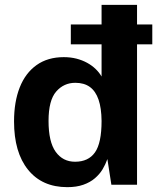

<svg xmlns="http://www.w3.org/2000/svg" viewBox="-20 -763 679 793"><path d="M272.5 -580V-662H609V-580ZM258 10Q154 10 96 -61.8Q38 -133.5 38 -261.5Q38 -342.5 61.5 -402Q85 -461.5 131 -494.2Q177 -527 243.5 -527Q271.5 -527 295.8 -520.8Q320 -514.5 340 -503.5Q360 -492.5 375 -478Q390 -463.5 399.5 -447V-743H546V0H440L423.5 -106Q416 -84.5 403.8 -64Q391.5 -43.5 372 -26.8Q352.5 -10 324.2 0Q296 10 258 10ZM290 -95Q345 -95 372.2 -133.5Q399.5 -172 399.5 -263.5Q399 -316.5 387 -351.5Q375 -386.5 351.2 -403.8Q327.5 -421 291 -421Q243.5 -421 212 -384.8Q180.5 -348.5 180.5 -263.5Q180.5 -177 210 -136Q239.5 -95 290 -95Z"/></svg>

Font: Public Sans Thin
Style: Bold
Weight: 700
Version: Version 2.001